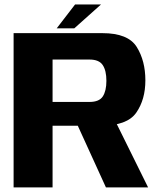

<svg xmlns="http://www.w3.org/2000/svg" viewBox="-20 -820 702 840"><path d="M39.5 0H210V-270H421Q536.5 -270 576.2 -327.2Q616 -384.5 616 -468.5Q616 -554 578.2 -614.5Q540.5 -675 428 -675H39.5ZM443.5 0H628L469 -321.5L300 -314.5ZM210 -374V-559.5H371.5Q413.5 -559.5 429.5 -535.2Q445.5 -511 445.5 -466.5Q445.5 -422.5 429.8 -398.2Q414 -374 371.5 -374ZM228 -696H305L422 -800.5H308.5Z"/></svg>

Font: Anybody Thin
Style: Bold
Weight: 700
Version: Version 1.113;gftools[0.9.25]